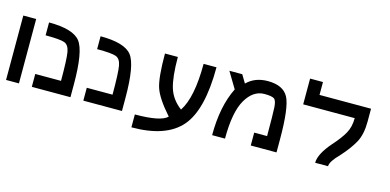

<svg xmlns="http://www.w3.org/2000/svg" viewBox="-78 -1213 3656 1800"><g transform="rotate(15 1750.0 -312.5)"><path d="M125 -625V0H0V-625Z M250 -500V-625Q484.4 -625 554.7 -535.2Q625 -445.3 625 -125V0H250V-125H500Q500 -335.9 488.3 -402.3Q476.6 -468.8 433.6 -484.4Q390.6 -500 250 -500Z M750 -500V-625Q984.4 -625 1054.7 -535.2Q1125 -445.3 1125 -125V0H750V-125H1000Q1000 -335.9 988.3 -402.3Q976.6 -468.8 933.6 -484.4Q890.6 -500 750 -500Z M1875 -625Q1875 -210.9 1730.5 -43Q1585.9 125 1250 125V0Q1500 0 1562.5 -62.5Q1437.5 -203.1 1406.2 -296.9Q1375 -390.6 1375 -625H1500Q1500 -429.7 1531.2 -328.1Q1562.5 -226.6 1656.2 -156.2Q1750 -296.9 1750 -625Z M2000 0Q2000 -281.2 2093.8 -468.8L2000 -625H2125L2171.9 -546.9Q2250 -625 2375 -625Q2523.4 -625 2574.2 -531.2Q2625 -437.5 2625 -125V0H2375V-125H2500Q2500 -335.9 2496.1 -402.3Q2492.2 -468.8 2468.8 -484.4Q2445.3 -500 2375 -500Q2265.6 -500 2195.3 -378.9Q2125 -257.8 2125 0Z M2875 -750V-625H3375V-500Q3375 -375 3332 -296.9Q3289.1 -218.8 3210.9 -132.8Q3125 -46.9 3125 0H3000Q3000 -85.9 3109.4 -210.9Q3179.7 -289.1 3214.8 -351.6Q3250 -414.1 3250 -500H2750V-625V-750Z"/></g></svg>

Font: CraftyPE
Style: Regular
Weight: 400
Designer: Erek Butcher
Foundry: Haunted Coop
Version: Version 0.018;April 4, 2024;FontCreator 15.0.0.2962 64-bit